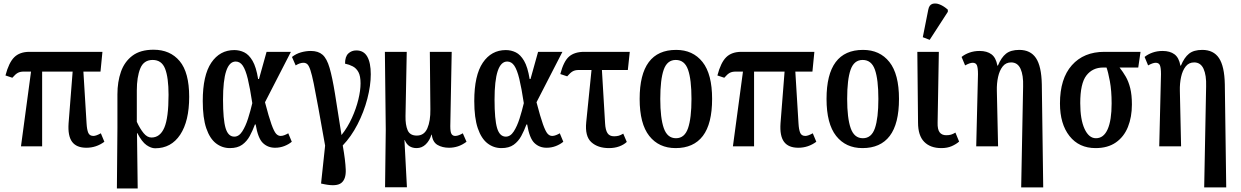

<svg xmlns="http://www.w3.org/2000/svg" viewBox="-20 -830 7036 1089"><path d="M99 0 156 -424H115Q95 -424 81.5 -417Q68 -410 50 -389L11 -402Q30 -475 61 -505.5Q92 -536 147 -536H561L550 -424H453L471 -130Q473 -95 480.5 -77Q488 -59 510 -59Q525 -59 552 -74L572 -26Q526 8 470 8Q414 8 389 -25.5Q364 -59 369 -131L392 -424H219V0Z M643 239 646 -104V-295Q646 -366 666 -423Q686 -480 731 -514Q776 -548 851 -548Q945 -548 999 -483.5Q1053 -419 1053 -281Q1053 -143 1002 -66Q951 11 860 11Q837 11 811 -7Q785 -25 759 -75H757L761 239ZM839 -50Q888 -50 912 -106Q936 -162 936 -292Q936 -390 916.5 -440Q897 -490 846 -490Q795 -490 775.5 -441.5Q756 -393 756 -317V-139Q774 -100 794.5 -75Q815 -50 839 -50Z M1284 10Q1240 10 1205 -17Q1170 -44 1150 -102.5Q1130 -161 1130 -257Q1130 -403 1178.5 -474.5Q1227 -546 1309 -546Q1339 -546 1365.5 -533Q1392 -520 1412.5 -485Q1433 -450 1444 -382H1449L1492 -536H1630L1483 -250Q1505 -166 1519.5 -125.5Q1534 -85 1545.5 -72Q1557 -59 1572 -59Q1582 -59 1593.5 -63.5Q1605 -68 1615 -74L1635 -26Q1617 -11 1592.5 -1.5Q1568 8 1540 8Q1499 8 1471 -19Q1443 -46 1430 -124H1426Q1413 -89 1396.5 -58.5Q1380 -28 1353.5 -9Q1327 10 1284 10ZM1309 -55Q1335 -55 1354 -84.5Q1373 -114 1387 -158Q1401 -202 1411 -245Q1398 -331 1385.5 -382.5Q1373 -434 1357 -457.5Q1341 -481 1317 -481Q1245 -481 1245 -265Q1245 -152 1259.5 -103.5Q1274 -55 1309 -55Z M1820 215 1801 211 1824 -4Q1801 -133 1785.5 -219Q1770 -305 1759.5 -356Q1749 -407 1740.5 -432.5Q1732 -458 1723 -466Q1714 -474 1701 -474Q1681 -474 1657 -459L1636 -507Q1659 -525 1687 -533Q1715 -541 1743 -541Q1785 -541 1809.5 -519.5Q1834 -498 1849.5 -444.5Q1865 -391 1880 -298.5Q1895 -206 1917 -64Q1952 -108 1976 -161Q2000 -214 2012.5 -265.5Q2025 -317 2025 -357Q2025 -399 2013 -421Q2001 -443 1981 -453.5Q1961 -464 1937 -469Q1937 -509 1955.5 -526.5Q1974 -544 2001 -544Q2043 -544 2063 -509Q2083 -474 2083 -409Q2083 -345 2063.5 -270Q2044 -195 2008 -125Q1972 -55 1924 -5Q1939 79 1941 132.5Q1943 186 1916 207.5Q1889 229 1820 215Z M2164 232 2168 -94 2163 -536H2287L2280 -172Q2279 -122 2292 -91.5Q2305 -61 2344 -61Q2386 -61 2404 -102.5Q2422 -144 2421 -210L2418 -536H2542L2534 -114Q2534 -81 2541 -70Q2548 -59 2562 -59Q2572 -59 2583.5 -63.5Q2595 -68 2605 -74L2626 -26Q2602 -8 2577.5 0Q2553 8 2527 8Q2489 8 2461.5 -8Q2434 -24 2429 -66H2427Q2417 -33 2395 -11.5Q2373 10 2343 10Q2320 10 2303 -0.5Q2286 -11 2276 -35H2274L2288 232Z M2824 10Q2780 10 2745 -17Q2710 -44 2690 -102.5Q2670 -161 2670 -257Q2670 -403 2718.5 -474.5Q2767 -546 2849 -546Q2879 -546 2905.5 -533Q2932 -520 2952.5 -485Q2973 -450 2984 -382H2989L3032 -536H3170L3023 -250Q3045 -166 3059.5 -125.5Q3074 -85 3085.5 -72Q3097 -59 3112 -59Q3122 -59 3133.5 -63.5Q3145 -68 3155 -74L3175 -26Q3157 -11 3132.5 -1.5Q3108 8 3080 8Q3039 8 3011 -19Q2983 -46 2970 -124H2966Q2953 -89 2936.5 -58.5Q2920 -28 2893.5 -9Q2867 10 2824 10ZM2849 -55Q2875 -55 2894 -84.5Q2913 -114 2927 -158Q2941 -202 2951 -245Q2938 -331 2925.5 -382.5Q2913 -434 2897 -457.5Q2881 -481 2857 -481Q2785 -481 2785 -265Q2785 -152 2799.5 -103.5Q2814 -55 2849 -55Z M3434 10Q3371 10 3334 -23.5Q3297 -57 3305 -137L3335 -433H3262Q3242 -433 3228.5 -425.5Q3215 -418 3197 -397L3158 -410Q3177 -483 3208 -509.5Q3239 -536 3294 -536H3552L3541 -433H3394L3412 -130Q3414 -93 3425.5 -75Q3437 -57 3463 -57Q3477 -57 3488.5 -60Q3500 -63 3515 -72L3535 -25Q3518 -9 3492 0.5Q3466 10 3434 10Z M3812 10Q3717 10 3662.5 -59Q3608 -128 3608 -269Q3608 -547 3815 -547Q3910 -547 3964.5 -478.5Q4019 -410 4019 -269Q4019 -128 3966.5 -59Q3914 10 3812 10ZM3814 -46Q3863 -46 3882.5 -103Q3902 -160 3902 -269Q3902 -379 3882.5 -434.5Q3863 -490 3813 -490Q3764 -490 3744.5 -434.5Q3725 -379 3725 -269Q3725 -160 3745 -103Q3765 -46 3814 -46Z M4137 0 4194 -424H4153Q4133 -424 4119.5 -417Q4106 -410 4088 -389L4049 -402Q4068 -475 4099 -505.5Q4130 -536 4185 -536H4599L4588 -424H4491L4509 -130Q4511 -95 4518.5 -77Q4526 -59 4548 -59Q4563 -59 4590 -74L4610 -26Q4564 8 4508 8Q4452 8 4427 -25.5Q4402 -59 4407 -131L4430 -424H4257V0Z M4872 10Q4777 10 4722.5 -59Q4668 -128 4668 -269Q4668 -547 4875 -547Q4970 -547 5024.5 -478.5Q5079 -410 5079 -269Q5079 -128 5026.5 -59Q4974 10 4872 10ZM4874 -46Q4923 -46 4942.5 -103Q4962 -160 4962 -269Q4962 -379 4942.5 -434.5Q4923 -490 4873 -490Q4824 -490 4804.5 -434.5Q4785 -379 4785 -269Q4785 -160 4805 -103Q4825 -46 4874 -46Z M5319 10Q5257 10 5222 -25.5Q5187 -61 5187 -135L5183 -536H5305L5298 -134Q5297 -96 5309.5 -79.5Q5322 -63 5347 -63Q5363 -63 5374.5 -66.5Q5386 -70 5399 -78L5420 -27Q5403 -12 5378 -1Q5353 10 5319 10ZM5253 -604 5214 -619 5245 -775Q5250 -802 5268.5 -808Q5287 -814 5310.5 -804.5Q5334 -795 5356 -775V-763Z M5772 233 5783 -340Q5785 -403 5768.5 -439.5Q5752 -476 5715 -476Q5685 -476 5667 -453Q5649 -430 5641 -393.5Q5633 -357 5634 -316L5641 0H5517L5527 -409Q5527 -445 5521 -459.5Q5515 -474 5497 -474Q5481 -474 5454 -459L5434 -507Q5452 -522 5478.5 -531.5Q5505 -541 5536 -541Q5578 -541 5603.5 -522Q5629 -503 5637 -458H5640Q5659 -504 5686 -525.5Q5713 -547 5761 -547Q5825 -547 5856 -500.5Q5887 -454 5889 -352L5897 233Z M6194 10Q6100 10 6046 -58.5Q5992 -127 5992 -243Q5992 -384 6059.5 -460Q6127 -536 6244 -536H6449L6436 -447H6330Q6349 -423 6365 -395.5Q6381 -368 6390.5 -330Q6400 -292 6400 -237Q6400 -166 6377.5 -110Q6355 -54 6309 -22Q6263 10 6194 10ZM6196 -46Q6240 -46 6262.5 -97Q6285 -148 6285 -243Q6285 -316 6275 -369.5Q6265 -423 6256 -447H6237Q6177 -447 6142 -402Q6107 -357 6107 -245Q6107 -152 6131.5 -99Q6156 -46 6196 -46Z M6810 233 6821 -340Q6823 -403 6806.5 -439.5Q6790 -476 6753 -476Q6723 -476 6705 -453Q6687 -430 6679 -393.5Q6671 -357 6672 -316L6679 0H6555L6565 -409Q6565 -445 6559 -459.5Q6553 -474 6535 -474Q6519 -474 6492 -459L6472 -507Q6490 -522 6516.5 -531.5Q6543 -541 6574 -541Q6616 -541 6641.5 -522Q6667 -503 6675 -458H6678Q6697 -504 6724 -525.5Q6751 -547 6799 -547Q6863 -547 6894 -500.5Q6925 -454 6927 -352L6935 233Z"/></svg>

Font: Noto Serif ExtraCondensed SemiBold
Style: Regular
Weight: 600
Width: 2
Designer: Monotype Design Team
Foundry: Monotype Imaging Inc.
Version: Version 2.015; ttfautohint (v1.8.4.7-5d5b)